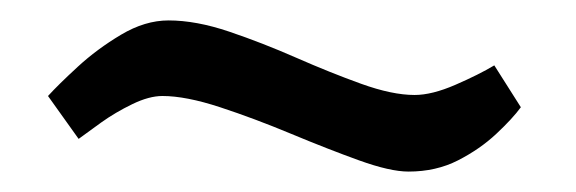

<svg xmlns="http://www.w3.org/2000/svg" viewBox="-20 -383 564 188"><path d="M380 -215Q362 -215 331.5 -226Q301 -237 265 -252Q229 -267 195.5 -278Q162 -289 139 -289Q126 -289 109.5 -281Q93 -273 79 -263Q65 -253 57 -247L27 -289Q37 -300 56 -317.5Q75 -335 98.5 -349Q122 -363 145 -363Q172 -363 204.5 -352Q237 -341 270 -326.5Q303 -312 333.5 -301Q364 -290 386 -290Q403 -290 426 -300Q449 -310 464 -319L490 -278Q482 -267 466 -252Q450 -237 428.5 -226Q407 -215 380 -215Z"/></svg>

Font: Ruda
Style: Regular
Weight: 400
Designer: Mariela Monsalve and Angelina Sanchez
Foundry: Mariela Monsalve and Angelina Sanchez
Version: Version 2.000